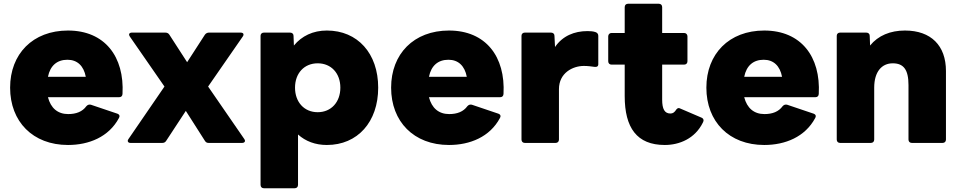

<svg xmlns="http://www.w3.org/2000/svg" viewBox="-20 -721 5130 1025"><path d="M343 53C455 53 561 10 615 -91C617 -95 618 -98 618 -101C618 -107 614 -111 607 -114L465 -162C456 -164 448 -162 441 -154C420 -125 387 -112 344 -112C288 -112 251 -144 236 -202H615C627 -202 633 -208 634 -219C645 -419 539 -558 343 -558C155 -558 34 -433 34 -253C34 -72 155 53 343 53ZM438 -311H236C248 -371 285 -402 340 -402C393 -402 427 -369 438 -311Z M676 42H846C855 42 862 39 867 31L972 -129L1074 31C1079 39 1085 42 1094 42H1273C1282 42 1288 37 1288 31C1288 28 1286 24 1284 21L1091 -259L1276 -526C1279 -530 1280 -533 1280 -537C1280 -543 1274 -547 1265 -547H1096C1088 -547 1080 -544 1074 -536L979 -389L884 -536C879 -544 871 -547 862 -547H684C675 -547 669 -543 669 -536C669 -533 671 -530 673 -526L858 -259L666 21C663 25 662 28 662 31C662 37 667 42 676 42Z M1389 284H1553C1564 284 1571 277 1571 266V-3C1611 33 1663 53 1725 53C1889 53 1999 -70 1999 -253C1999 -436 1889 -558 1725 -558C1651 -558 1591 -529 1549 -478L1547 -530C1547 -541 1539 -547 1528 -547H1389C1378 -547 1371 -540 1371 -530V266C1371 277 1378 284 1389 284ZM1555 -253C1555 -330 1604 -383 1676 -383C1748 -383 1797 -330 1797 -253C1797 -176 1748 -122 1676 -122C1604 -122 1555 -176 1555 -253Z M2377 53C2489 53 2595 10 2649 -91C2651 -95 2652 -98 2652 -101C2652 -107 2648 -111 2641 -114L2499 -162C2490 -164 2482 -162 2475 -154C2454 -125 2421 -112 2378 -112C2322 -112 2285 -144 2270 -202H2649C2661 -202 2667 -208 2668 -219C2679 -419 2573 -558 2377 -558C2189 -558 2068 -433 2068 -253C2068 -72 2189 53 2377 53ZM2472 -311H2270C2282 -371 2319 -402 2374 -402C2427 -402 2461 -369 2472 -311Z M2782 42H2946C2957 42 2964 35 2964 24V-245C2964 -332 3038 -369 3097 -369C3120 -369 3138 -366 3154 -364C3166 -362 3174 -367 3174 -378V-530C3174 -540 3168 -547 3158 -550C3146 -554 3131 -555 3116 -555C3046 -555 2983 -529 2943 -470L2940 -530C2940 -541 2932 -547 2921 -547H2782C2771 -547 2764 -540 2764 -530V24C2764 35 2771 42 2782 42Z M3529 53C3607 53 3690 19 3732 -66C3734 -70 3736 -75 3736 -78C3736 -85 3732 -90 3725 -93L3613 -141C3609 -143 3606 -144 3603 -144C3598 -144 3595 -141 3591 -137C3581 -121 3572 -115 3559 -115C3528 -115 3515 -139 3515 -189V-376H3632C3643 -376 3650 -383 3650 -394V-527C3650 -537 3643 -545 3632 -545H3515V-683C3515 -694 3508 -701 3497 -701H3333C3322 -701 3315 -694 3315 -683V-545H3245C3234 -545 3227 -537 3227 -527V-394C3227 -383 3234 -376 3245 -376H3315V-208C3315 -39 3380 53 3529 53Z M4060 53C4172 53 4278 10 4332 -91C4334 -95 4335 -98 4335 -101C4335 -107 4331 -111 4324 -114L4182 -162C4173 -164 4165 -162 4158 -154C4137 -125 4104 -112 4061 -112C4005 -112 3968 -144 3953 -202H4332C4344 -202 4350 -208 4351 -219C4362 -419 4256 -558 4060 -558C3872 -558 3751 -433 3751 -253C3751 -72 3872 53 4060 53ZM4155 -311H3953C3965 -371 4002 -402 4057 -402C4110 -402 4144 -369 4155 -311Z M4465 42H4629C4640 42 4647 35 4647 24V-253C4647 -339 4688 -383 4746 -383C4804 -383 4830 -349 4830 -267V24C4830 35 4837 42 4848 42H5012C5023 42 5030 35 5030 24V-342C5030 -477 4951 -558 4811 -558C4733 -558 4668 -531 4625 -478L4623 -530C4623 -541 4615 -547 4604 -547H4465C4454 -547 4447 -540 4447 -530V24C4447 35 4454 42 4465 42Z"/></svg>

Font: LINE Seed JP App_OTF ExtraBold
Style: Regular
Weight: 800
Designer: LINE & Fontrix & Fontworks
Version: Version 1.013